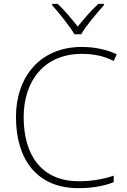

<svg xmlns="http://www.w3.org/2000/svg" viewBox="-20 -968 658 998"><path d="M367 -790H402C426 -832 483 -900 520 -941V-948H491C454 -914 414 -867 384 -830C355 -867 316 -914 280 -948H251V-941C288 -900 342 -832 367 -790ZM405 -688C461 -688 517 -679 571 -651L587 -686C532 -711 471 -724 405 -724C189 -724 63 -569 63 -360C63 -138 173 10 387 10C466 10 525 -3 571 -21V-55C521 -38 463 -26 389 -26C199 -26 103 -158 103 -359C103 -551 213 -688 405 -688Z"/></svg>

Font: Noto Sans Canadian Aboriginal ExtraLight
Style: Regular
Weight: 200
Designer: Monotype Design Team, Typotheque's Kevin King
Foundry: Monotype Imaging Inc.
Version: Version 2.004